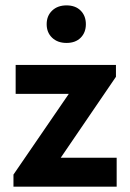

<svg xmlns="http://www.w3.org/2000/svg" viewBox="-20 -700 486 720"><path d="M30.5 0H417.5V-108.5H207.8L414.8 -412V-456.5H38.7V-348H238L30.5 -45.3ZM229.5 -539Q263 -539 282.5 -558.5Q302 -578 302 -609.3Q302 -640.6 282.5 -660.2Q263 -679.8 229.5 -679.8Q196 -679.8 175.5 -660.2Q155 -640.6 155 -609.3Q155 -578 175.5 -558.5Q196 -539 229.5 -539Z"/></svg>

Font: Tilda Sans VF
Style: Regular
Weight: 400
Designer: ParaType Ltd
Foundry: ParaType Ltd
Version: Version 1.010